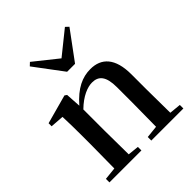

<svg xmlns="http://www.w3.org/2000/svg" viewBox="-219 -966 1113 1113"><g transform="rotate(-45 337.0 -410.0)"><path d="M206 -820 187 -802 318 -627H383L512 -802L493 -820L350 -705ZM456 0H644V-29L573 -36L571 -232V-353C571 -486 514 -543 424 -543C358 -543 296 -515 229 -438L223 -532L210 -541L31 -492V-467L114 -461C116 -412 117 -368 117 -301V-232L115 -37L38 -29V0H300V-29L232 -36L230 -232V-406C286 -461 339 -481 376 -481C429 -481 459 -449 459 -359V-232L457 -37L381 -29V0Z"/></g></svg>

Font: Noto Serif CJK SC SemiBold
Style: Regular
Weight: 600
Designer: Ryoko NISHIZUKA 西塚涼子 (kana & ideographs); Frank Grießhammer (Latin, Greek & Cyrillic); Wenlong ZHANG 张文龙 (bopomofo); San
Foundry: Adobe
Version: Version 2.001;hotconv 1.1.0;makeotfexe 2.6.0